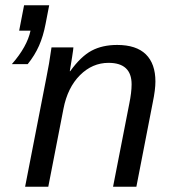

<svg xmlns="http://www.w3.org/2000/svg" viewBox="-20 -708 655 728"><path d="M408.7 0 470.2 -314.9Q479 -357.9 479 -388.2Q479 -469.7 391.6 -469.7Q330.1 -469.7 283.2 -422.9Q236.3 -376 220.7 -295.9L163.1 0H75.2L156.2 -415.5Q166 -461.9 175.3 -528.3H258.3Q258.3 -522.9 253.2 -490.5Q248 -458 244.6 -438H246.1Q286.6 -494.1 327.4 -515.9Q368.2 -537.6 424.3 -537.6Q496.6 -537.6 533 -502Q569.3 -466.3 569.3 -398.9Q569.3 -367.7 559.1 -318.8L497.1 0ZM85 -464.8H24.9Q83 -531.2 95.7 -591.8H52.7L71.3 -688H166.5L152.8 -617.2Q144 -570.8 127.9 -534.4Q111.8 -498 85 -464.8Z"/></svg>

Font: Liberation Sans
Style: Italic
Weight: 400
Italic angle: -12°
Designer: Steve Matteson
Foundry: Ascender Corporation
Version: Version 2.1.5